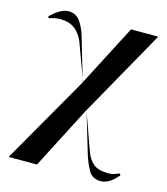

<svg xmlns="http://www.w3.org/2000/svg" viewBox="-115 -633 838 962"><g transform="rotate(15 303.5 -151.5)"><path d="M218 -434Q204 -483 182 -513Q160 -543 122 -543Q81 -543 29 -491L35 -483Q61 -494 94 -494Q178 -494 213 -409L276 -237L282 -218L283 -220L276 -237ZM336 -88V-87L338 -82L400 126Q413 168 432.5 203Q452 238 496 238Q516 238 538 226Q560 214 585 184L579 176Q568 180 555 185Q542 190 523 190Q470 190 444.5 168Q419 146 405 106L338 -82L336 -87L588 -536H447L283 -220V-219L20 240H167Z"/></g></svg>

Font: Noto Serif Display Semi
Style: Regular
Weight: 600
Designer: Monotype Design Team
Foundry: Monotype Imaging Inc.
Version: Version 1.900